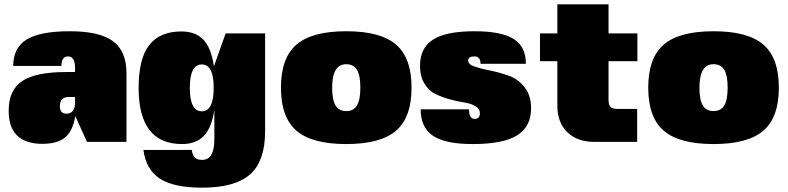

<svg xmlns="http://www.w3.org/2000/svg" viewBox="-20 -654 3630 885"><path d="M381 0 327 -119Q316 -51 280.5 -21Q245 9 176 9Q20 9 20 -143Q20 -239 82.5 -280.5Q145 -322 284 -322H326V-340Q326 -394 294 -394Q263 -394 263 -350H41Q41 -434 103 -472Q165 -510 302 -510Q439 -510 501 -464Q563 -418 563 -316V0ZM298 -207Q256 -207 256 -165Q256 -130 286 -130Q326 -130 326 -183V-207Z M819 10Q619 10 619 -249Q619 -384 668 -446.5Q717 -509 816 -509Q882 -509 918 -470.5Q954 -432 966 -348L1020 -500H1202V-49Q1202 88 1133 149.5Q1064 211 911 211Q781 211 717 169.5Q653 128 641 37H864Q867 61 877.5 72Q888 83 912 83Q968 83 968 -12V-148Q956 -66 920 -28Q884 10 819 10ZM855 -249Q855 -141 910 -141Q965 -141 965 -249Q965 -357 910 -357Q855 -357 855 -249Z M1346.5 -448.5Q1418 -510 1576 -510Q1734 -510 1805.5 -448.5Q1877 -387 1877 -250Q1877 -113 1805.5 -51.5Q1734 10 1576 10Q1418 10 1346.5 -51.5Q1275 -113 1275 -250Q1275 -387 1346.5 -448.5ZM1511 -250Q1511 -194 1526.5 -168Q1542 -142 1576 -142Q1610 -142 1625.5 -168Q1641 -194 1641 -250Q1641 -306 1625.5 -332Q1610 -358 1576 -358Q1511 -358 1511 -250Z M2167 -394Q2138 -394 2138 -375Q2138 -357 2168 -347Q2198 -337 2240.5 -328.5Q2283 -320 2325.5 -305Q2368 -290 2398 -252Q2428 -214 2428 -155Q2428 -70 2363.5 -30Q2299 10 2159 10Q2033 10 1976 -28Q1919 -66 1919 -150H2142Q2142 -106 2167 -106Q2192 -106 2192 -132Q2192 -152 2171.5 -164.5Q2151 -177 2120.5 -181.5Q2090 -186 2054 -196Q2018 -206 1987.5 -220.5Q1957 -235 1936.5 -268.5Q1916 -302 1916 -351Q1916 -433 1976 -471.5Q2036 -510 2167 -510Q2291 -510 2347.5 -474.5Q2404 -439 2404 -360H2195Q2195 -394 2167 -394Z M2785 -192Q2785 -171 2794 -161.5Q2803 -152 2825 -152H2917V0H2719Q2641 0 2595 -44.5Q2549 -89 2549 -168V-372H2469V-500H2549V-634H2785V-500H2918V-372H2785Z M3039.5 -448.5Q3111 -510 3269 -510Q3427 -510 3498.5 -448.5Q3570 -387 3570 -250Q3570 -113 3498.5 -51.5Q3427 10 3269 10Q3111 10 3039.5 -51.5Q2968 -113 2968 -250Q2968 -387 3039.5 -448.5ZM3204 -250Q3204 -194 3219.5 -168Q3235 -142 3269 -142Q3303 -142 3318.5 -168Q3334 -194 3334 -250Q3334 -306 3318.5 -332Q3303 -358 3269 -358Q3204 -358 3204 -250Z"/></svg>

Font: Fivo Sans Modern ExtBlk
Style: Regular
Weight: 950
Designer: Alexander Slobzheninov
Foundry: Alexander Slobzheninov
Version: 1.0